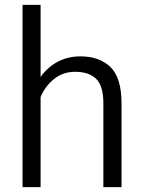

<svg xmlns="http://www.w3.org/2000/svg" viewBox="-20 -770 590 790"><path d="M72.8 -750V0H147V-371.1C159.2 -399.9 177.2 -424.3 201.7 -444.3C225.6 -464.4 255.4 -474.6 290 -474.6C326.2 -474.6 354.5 -465.3 375 -446.3C395 -427.2 405.3 -393.6 405.3 -345.7V0H480V-345.2C480 -415 464.8 -464.4 434.6 -494.1C404.3 -523.4 362.8 -538.1 310.5 -538.1C240.7 -538.1 184.1 -505.9 147 -453.1V-750Z"/></svg>

Font: Vazirmatn Light
Style: Regular
Weight: 300
Designer: Saber Rastikerdar
Foundry: Saber Rastikerdar
Version: Version 33.003